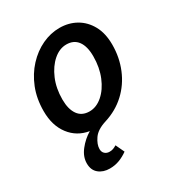

<svg xmlns="http://www.w3.org/2000/svg" viewBox="-172 -613 868 940"><g transform="rotate(-30 261.5 -143.0)"><path d="M175 217Q138 217 113.5 197Q89 177 89 139Q89 101 116.5 66Q144 31 181 9Q114 -2 74 -54.5Q34 -107 34 -188Q34 -259 57 -316.5Q80 -374 119 -416Q158 -458 206 -480.5Q254 -503 304 -503Q356 -503 397.5 -479.5Q439 -456 463.5 -411.5Q488 -367 488 -303Q488 -231 462 -168Q436 -105 387.5 -60Q339 -15 272 6Q220 22 199 52.5Q178 83 178 109Q178 126 188.5 135.5Q199 145 215 145Q227 145 236 141.5Q245 138 255 132L278 181Q256 197 230.5 207Q205 217 175 217ZM229 -75Q268 -75 302.5 -105Q337 -135 358 -186Q379 -237 379 -300Q379 -356 357 -386Q335 -416 293 -416Q254 -416 219.5 -386Q185 -356 163.5 -305.5Q142 -255 142 -192Q142 -137 164 -106Q186 -75 229 -75Z"/></g></svg>

Font: Source Sans 3 Semibold
Style: Italic
Weight: 600
Italic angle: -11°
Designer: Paul D. Hunt
Foundry: Adobe
Version: Version 3.052;hotconv 1.1.0;makeotfexe 2.6.0